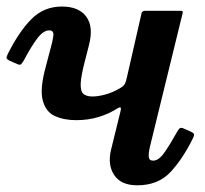

<svg xmlns="http://www.w3.org/2000/svg" viewBox="-52 -553 628 588"><path d="M-28.5 -387Q6 -456 44.2 -494.5Q82.5 -533 137.5 -533Q189.5 -533 212.2 -502Q235 -471 220.5 -415L209 -370Q196.5 -322.5 195.2 -298.5Q194 -274.5 203 -266Q212 -257.5 231 -257.5Q248 -257.5 270.5 -263.5Q293 -269.5 317.5 -284Q327 -290 330.2 -295.8Q333.5 -301.5 336.5 -315.5L381.5 -512.5Q383 -520 393.5 -520H498.5Q506 -520 507 -518.8Q508 -517.5 507 -511.5L406.5 -101Q403 -86.5 403.5 -73.8Q404 -61 417 -61Q434 -61 451.2 -85.5Q468.5 -110 490 -148.5Q495 -157.5 498.5 -160.2Q502 -163 510.5 -159.5L532 -150Q540 -146.5 541.8 -142.8Q543.5 -139 538.5 -129Q507.5 -66 469.8 -25.8Q432 14.5 368.5 14.5Q318.5 14.5 297.8 -16.8Q277 -48 288 -94L317 -212Q319.5 -223 316.8 -224Q314 -225 307.5 -221Q282 -204.5 250.2 -194.8Q218.5 -185 181 -185Q143.5 -185 115.8 -197.8Q88 -210.5 78.8 -246Q69.5 -281.5 88.5 -350L104 -409Q108.5 -424 111.2 -442Q114 -460 98.5 -460Q81 -460 62.5 -435.8Q44 -411.5 21 -368Q16.5 -360.5 13 -356.8Q9.5 -353 1.5 -356.5L-22.5 -367Q-31 -371.5 -31.8 -374.8Q-32.5 -378 -28.5 -387Z"/></svg>

Font: Besley* Narrow Semi
Style: Italic
Weight: 600
Width: 4
Italic angle: -13°
Designer: Owen Earl
Foundry: indestructible type*
Version: Version 3.000; ttfautohint (v1.8.3)